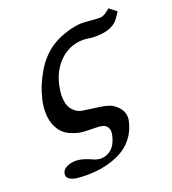

<svg xmlns="http://www.w3.org/2000/svg" viewBox="-122 -557 756 842"><g transform="rotate(-20 256.0 -136.5)"><path d="M327.1 -372.1Q266.6 -372.1 221.7 -331.3Q176.8 -290.5 161.1 -222.2Q154.8 -191.4 154.8 -171.9Q154.8 -131.3 172.1 -109.4Q189.5 -87.4 213.9 -82Q218.3 -81.1 268.1 -74.2Q326.7 -67.9 349.1 -56.2Q396 -27.3 396 14.2Q396 24.4 393.1 35.2Q383.3 76.2 358.9 107.2Q334.5 138.2 299.6 156Q264.6 173.8 224.9 182.4Q185.1 190.9 140.1 190.9Q112.3 190.9 93.8 188.5Q75.2 186 62.5 178.2Q49.8 170.4 49.8 157.2Q49.8 151.9 50.8 148.9Q54.7 133.3 73 124.3Q91.3 115.2 116.2 115.2Q140.1 115.2 175.8 129.9Q205.1 144 222.2 144Q251.5 144 272.9 125.2Q294.4 106.4 303.2 68.8Q306.2 55.7 306.2 47.9Q306.2 35.2 297.9 23.9Q293.5 19 288.3 15.9Q283.2 12.7 273.4 11.2Q263.7 9.8 259.8 9.5Q255.9 9.3 242.2 8.8Q208 8.8 186.3 6.8Q164.6 4.9 136 -6.6Q107.4 -18.1 90.8 -40Q63 -76.7 63 -130.9Q63 -158.7 69.8 -188Q84.5 -250.5 119.9 -309.6Q155.3 -368.7 210 -401.9Q240.7 -419.9 279.5 -431.4Q318.4 -442.9 347.2 -442.9Q358.4 -442.9 392.1 -439.9Q413.6 -438 433.1 -438Q449.2 -438 479 -463.9L512.2 -438Q496.6 -411.6 482.9 -397.7Q469.2 -383.8 444.6 -375.5Q419.9 -367.2 381.8 -367.2Q360.4 -367.2 350.1 -370.1Q335.4 -372.1 327.1 -372.1Z"/></g></svg>

Font: Linux Libertine
Style: Bold Italic
Weight: 700
Italic angle: -11.5°
Designer: Philipp H. Poll
Foundry: Philipp H. Poll
Version: Version 4.0.5